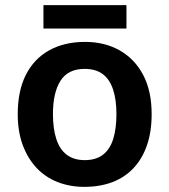

<svg xmlns="http://www.w3.org/2000/svg" viewBox="-20 -717 659 747"><path d="M570 -273Q570 -205 552 -152.5Q534 -100 500 -63.5Q466 -27 417.5 -8.5Q369 10 308 10Q252 10 204.5 -8.5Q157 -27 122.5 -63.5Q88 -100 68.5 -152.5Q49 -205 49 -273Q49 -363 80.5 -425.5Q112 -488 171 -521Q230 -554 311 -554Q387 -554 445.5 -521Q504 -488 537 -425.5Q570 -363 570 -273ZM186 -273Q186 -217 199 -176.5Q212 -136 239.5 -115Q267 -94 310 -94Q353 -94 380.5 -115Q408 -136 420.5 -176.5Q433 -217 433 -273Q433 -329 420 -368.5Q407 -408 380 -428.5Q353 -449 309 -449Q245 -449 215.5 -403Q186 -357 186 -273ZM472 -697V-606H149V-697Z"/></svg>

Font: Noto Sans Oriya SemiBold
Style: Regular
Weight: 600
Version: Version 2.003